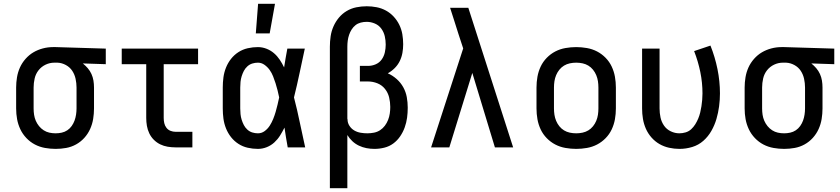

<svg xmlns="http://www.w3.org/2000/svg" viewBox="-20 -776 4424 1011"><path d="M273 8Q245 8 217 3Q189 -2 164 -15Q139 -28 119 -49Q99 -70 87 -95.5Q75 -121 70 -148.5Q65 -176 65 -205V-315Q65 -342 69.5 -369Q74 -396 85 -420.5Q96 -445 114.5 -466Q133 -487 156 -500.5Q179 -514 205.5 -521Q232 -528 259 -528H274L537 -520V-438L416 -442Q430 -431 442 -417Q454 -403 461.5 -386.5Q469 -370 472 -352Q475 -334 475 -315V-205Q475 -177 470.5 -149.5Q466 -122 454.5 -96.5Q443 -71 424 -50Q405 -29 380.5 -15.5Q356 -2 328.5 3Q301 8 273 8ZM273 -74Q289 -74 305 -77.5Q321 -81 334.5 -90Q348 -99 357.5 -112.5Q367 -126 372.5 -141Q378 -156 380.5 -172.5Q383 -189 383 -205V-315Q383 -338 378 -361Q373 -384 360.5 -403Q348 -422 327 -433.5Q306 -445 283 -446H266Q242 -446 220 -435.5Q198 -425 183 -406Q168 -387 162.5 -363Q157 -339 157 -315V-205Q157 -188 159.5 -171.5Q162 -155 168.5 -140Q175 -125 185.5 -112Q196 -99 210 -90Q224 -81 240 -77.5Q256 -74 273 -74Z M904 0Q883 0 862.5 -3.5Q842 -7 823.5 -16Q805 -25 790 -40Q775 -55 766 -74Q757 -93 753.5 -113.5Q750 -134 750 -155V-438H621V-520H1023V-438H842V-155Q842 -141 845 -127.5Q848 -114 856.5 -103Q865 -92 878 -87Q891 -82 904 -82H993V0Z M1338 8Q1311 8 1284.5 2Q1258 -4 1235.5 -18.5Q1213 -33 1196.5 -54Q1180 -75 1170 -100Q1160 -125 1156.5 -151.5Q1153 -178 1153 -205V-315Q1153 -342 1156.5 -368.5Q1160 -395 1170 -420Q1180 -445 1196.5 -466Q1213 -487 1235.5 -501.5Q1258 -516 1284.5 -522Q1311 -528 1338 -528Q1361 -528 1383 -519.5Q1405 -511 1422.5 -496Q1440 -481 1453 -461.5Q1466 -442 1476 -421Q1480 -445 1484 -470Q1488 -495 1493 -520H1585Q1571 -456 1557.5 -391.5Q1544 -327 1528 -263Q1545 -198 1558.5 -132Q1572 -66 1587 0H1495Q1490 -26 1486 -52Q1482 -78 1478 -104Q1467 -82 1454.5 -62Q1442 -42 1424.5 -26Q1407 -10 1384.5 -1Q1362 8 1338 8ZM1338 -74Q1358 -74 1374 -86Q1390 -98 1400.5 -114.5Q1411 -131 1418.5 -149.5Q1426 -168 1431.5 -187Q1437 -206 1441.5 -225Q1446 -244 1450 -263Q1446 -282 1441.5 -300.5Q1437 -319 1431 -337.5Q1425 -356 1418 -374Q1411 -392 1400 -407.5Q1389 -423 1373 -434.5Q1357 -446 1338 -446Q1323 -446 1308.5 -441.5Q1294 -437 1282.5 -426.5Q1271 -416 1264 -402.5Q1257 -389 1252.5 -374.5Q1248 -360 1246.5 -345Q1245 -330 1245 -315V-205Q1245 -190 1246.5 -175Q1248 -160 1252.5 -145.5Q1257 -131 1264 -117.5Q1271 -104 1282.5 -93.5Q1294 -83 1308.5 -78.5Q1323 -74 1338 -74ZM1327 -600 1339 -756H1428L1400 -600Z M1717 215V-530Q1717 -558 1721 -585Q1725 -612 1736 -637Q1747 -662 1764.5 -683Q1782 -704 1805.5 -718Q1829 -732 1856 -737.5Q1883 -743 1911 -743Q1937 -743 1963 -738Q1989 -733 2012 -720.5Q2035 -708 2053 -688.5Q2071 -669 2082.5 -645.5Q2094 -622 2098.5 -596Q2103 -570 2103 -543Q2103 -520 2099 -497.5Q2095 -475 2085 -454.5Q2075 -434 2058.5 -417.5Q2042 -401 2022 -390Q2047 -379 2068.5 -360Q2090 -341 2103.5 -316.5Q2117 -292 2122 -264.5Q2127 -237 2127 -209Q2127 -182 2123.5 -156Q2120 -130 2111 -105Q2102 -80 2087 -58Q2072 -36 2051 -20.5Q2030 -5 2004 1.5Q1978 8 1952 8Q1930 8 1909.5 4Q1889 0 1870 -9Q1851 -18 1835.5 -32.5Q1820 -47 1809 -65V215ZM1914 -74Q1932 -74 1949.5 -77.5Q1967 -81 1981.5 -90.5Q1996 -100 2006.5 -114Q2017 -128 2023.5 -144.5Q2030 -161 2032.5 -178.5Q2035 -196 2035 -213Q2035 -238 2029 -263Q2023 -288 2007 -308Q1991 -328 1967 -337.5Q1943 -347 1918 -347H1875V-429H1918Q1939 -429 1958.5 -437.5Q1978 -446 1990 -463Q2002 -480 2006.5 -500.5Q2011 -521 2011 -541Q2011 -564 2006 -585.5Q2001 -607 1988 -625Q1975 -643 1954 -652Q1933 -661 1911 -661Q1895 -661 1879.5 -657Q1864 -653 1852 -643.5Q1840 -634 1831.5 -620.5Q1823 -607 1818 -592Q1813 -577 1811 -561.5Q1809 -546 1809 -530V-151L1810 -147Q1810 -129 1820 -113.5Q1830 -98 1845.5 -89Q1861 -80 1879 -77Q1897 -74 1914 -74Z M2250 0 2419 -521 2395 -594Q2384 -630 2372.5 -665Q2361 -700 2350 -735H2446L2682 0H2586L2467 -392L2346 0Z M3014 8Q2986 8 2957.5 3Q2929 -2 2904 -15Q2879 -28 2859 -48.5Q2839 -69 2827 -94.5Q2815 -120 2810 -148Q2805 -176 2805 -205V-315Q2805 -344 2810 -372Q2815 -400 2827 -425.5Q2839 -451 2859 -471.5Q2879 -492 2904 -505Q2929 -518 2957.5 -523Q2986 -528 3014 -528Q3042 -528 3070.5 -523Q3099 -518 3124 -505Q3149 -492 3169 -471.5Q3189 -451 3201 -425.5Q3213 -400 3218 -372Q3223 -344 3223 -315V-205Q3223 -176 3218 -148Q3213 -120 3201 -94.5Q3189 -69 3169 -48.5Q3149 -28 3124 -15Q3099 -2 3070.5 3Q3042 8 3014 8ZM3014 -74Q3031 -74 3047.5 -77.5Q3064 -81 3078 -89.5Q3092 -98 3102.5 -111Q3113 -124 3119.5 -139.5Q3126 -155 3128.5 -171.5Q3131 -188 3131 -205V-315Q3131 -332 3128.5 -348.5Q3126 -365 3119.5 -380.5Q3113 -396 3102.5 -409Q3092 -422 3078 -430.5Q3064 -439 3047.5 -442.5Q3031 -446 3014 -446Q2997 -446 2980.5 -442.5Q2964 -439 2950 -430.5Q2936 -422 2925.5 -409Q2915 -396 2908.5 -380.5Q2902 -365 2899.5 -348.5Q2897 -332 2897 -315V-205Q2897 -188 2899.5 -171.5Q2902 -155 2908.5 -139.5Q2915 -124 2925.5 -111Q2936 -98 2950 -89.5Q2964 -81 2980.5 -77.5Q2997 -74 3014 -74Z M3558 8Q3530 8 3503 2Q3476 -4 3452.5 -17.5Q3429 -31 3410.5 -52Q3392 -73 3381 -98Q3370 -123 3365.5 -150Q3361 -177 3361 -205V-520H3453V-205Q3453 -181 3458 -157.5Q3463 -134 3476.5 -114.5Q3490 -95 3512 -84.5Q3534 -74 3557 -74Q3574 -74 3590.5 -79Q3607 -84 3619.5 -95.5Q3632 -107 3641 -121.5Q3650 -136 3656.5 -151.5Q3663 -167 3667 -183.5Q3671 -200 3673.5 -216.5Q3676 -233 3677.5 -250Q3679 -267 3679 -284Q3679 -341 3667.5 -397Q3656 -453 3635 -507L3721 -536Q3745 -476 3758 -412Q3771 -348 3771 -284Q3771 -250 3766.5 -216Q3762 -182 3752.5 -149.5Q3743 -117 3726 -87Q3709 -57 3683.5 -34.5Q3658 -12 3625 -2Q3592 8 3558 8Z M4109 8Q4081 8 4053 3Q4025 -2 4000 -15Q3975 -28 3955 -49Q3935 -70 3923 -95.5Q3911 -121 3906 -148.5Q3901 -176 3901 -205V-315Q3901 -342 3905.5 -369Q3910 -396 3921 -420.5Q3932 -445 3950.5 -466Q3969 -487 3992 -500.5Q4015 -514 4041.5 -521Q4068 -528 4095 -528H4110L4373 -520V-438L4252 -442Q4266 -431 4278 -417Q4290 -403 4297.5 -386.5Q4305 -370 4308 -352Q4311 -334 4311 -315V-205Q4311 -177 4306.5 -149.5Q4302 -122 4290.5 -96.5Q4279 -71 4260 -50Q4241 -29 4216.5 -15.5Q4192 -2 4164.5 3Q4137 8 4109 8ZM4109 -74Q4125 -74 4141 -77.5Q4157 -81 4170.5 -90Q4184 -99 4193.5 -112.5Q4203 -126 4208.5 -141Q4214 -156 4216.5 -172.5Q4219 -189 4219 -205V-315Q4219 -338 4214 -361Q4209 -384 4196.5 -403Q4184 -422 4163 -433.5Q4142 -445 4119 -446H4102Q4078 -446 4056 -435.5Q4034 -425 4019 -406Q4004 -387 3998.5 -363Q3993 -339 3993 -315V-205Q3993 -188 3995.5 -171.5Q3998 -155 4004.5 -140Q4011 -125 4021.5 -112Q4032 -99 4046 -90Q4060 -81 4076 -77.5Q4092 -74 4109 -74Z"/></svg>

Font: Iosevka Semi-Condensed Medium
Style: Regular
Weight: 500
Monospace: yes
Designer: Belleve Invis
Foundry: Belleve Invis
Version: Version 27.3.5